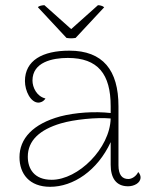

<svg xmlns="http://www.w3.org/2000/svg" viewBox="-20 -707 574 739"><path d="M271 -561 381 -679C375 -685 363 -687 357 -687L254 -595L151 -687C145 -687 129 -685 126 -679L236 -561C248 -559 259 -559 271 -561ZM512 -45C504 -28 487 -18 474 -18C450 -18 436 -34 436 -71V-298C436 -437 376 -512 247 -512C143 -512 76 -474 76 -395C76 -357 98 -312 128 -312C134 -312 147 -315 155 -328C121 -336 105 -371 105 -397C105 -468 182 -484 241 -484C357 -484 406 -422 406 -298V-272C344 -279 270 -274 212 -259C106 -230 55 -173 55 -102C55 -38 93 12 173 12C262 12 355 -50 406 -160V-73C406 -23 426 10 473 10C495 10 521 -2 521 -24C521 -30 519 -37 512 -45ZM179 -15C111 -15 87 -58 87 -104C87 -166 133 -208 214 -232C264 -247 352 -256 406 -251C403 -136 281 -15 179 -15Z"/></svg>

Font: Arima Koshi Thin
Style: Regular
Weight: 250
Designer: Joana Correia and Natanael Gama
Foundry: NDISCOVER
Version: Version 1.019;PS 001.019;hotconv 1.0.88;makeotf.lib2.5.64775